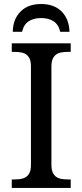

<svg xmlns="http://www.w3.org/2000/svg" viewBox="-20 -928 407 948"><path d="M38.1 0V-42H50.8Q67.9 -42 82.8 -44.4Q97.7 -46.9 108.9 -54.4Q120.1 -62 126.5 -76.2Q132.8 -90.3 132.8 -113.8V-600.1Q132.8 -623.5 126.5 -637.7Q120.1 -651.9 108.9 -659.4Q97.7 -667 82.8 -669.4Q67.9 -671.9 50.8 -671.9H38.1V-713.9H329.1V-671.9H315.9Q299.3 -671.9 284.2 -669.4Q269 -667 258.1 -659.4Q247.1 -651.9 240.5 -637.7Q233.9 -623.5 233.9 -600.1V-113.8Q233.9 -90.3 240.5 -76.2Q247.1 -62 258.1 -54.4Q269 -46.9 284.2 -44.4Q299.3 -42 315.9 -42H329.1V0ZM323.2 -771H277.3Q269 -807.1 244.4 -823Q219.7 -838.9 183.1 -838.9Q146.5 -838.9 121.8 -823Q97.2 -807.1 88.9 -771H43Q43.9 -833 81.1 -870.6Q118.2 -908.2 183.1 -908.2Q246.6 -908.2 283.7 -871.8Q320.8 -835.4 323.2 -771Z"/></svg>

Font: Noto Serif
Style: Regular
Weight: 400
Designer: Monotype Design team
Foundry: Monotype Imaging Inc.
Version: Version 1.02